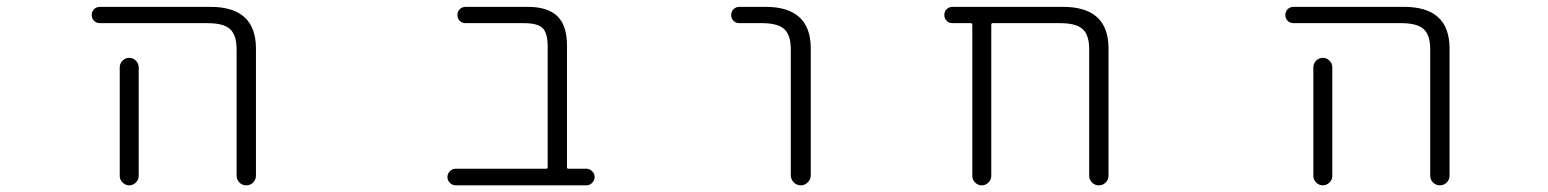

<svg xmlns="http://www.w3.org/2000/svg" viewBox="-20 -565 4540 563"><path d="M273.4 -497.1Q262.7 -497.1 255.9 -503.9Q249 -510.7 249 -521Q249 -531.2 255.9 -538.1Q262.7 -544.9 273.4 -544.9H596.7Q729.5 -544.9 730.5 -424.8V-49.8Q730.5 -38.1 722.2 -29.8Q713.9 -21.5 702.1 -21.5Q690.4 -21.5 682.1 -29.8Q673.8 -38.1 673.8 -49.8V-420.9Q673.8 -461.9 654.8 -479.5Q635.7 -497.1 588.9 -497.1ZM386.7 -367.2V-72.3V-48.8Q386.7 -38.1 378.4 -29.8Q370.1 -21.5 358.9 -21.5Q347.7 -21.5 339.4 -29.8Q331.1 -38.1 331.1 -48.8V-72.3V-367.2Q331.1 -378.9 339.4 -387.2Q347.7 -395.5 358.9 -395.5Q370.1 -395.5 378.4 -387.2Q386.7 -378.9 386.7 -367.2Z M1585.9 -428.7Q1585.9 -467.8 1571.3 -482.4Q1556.6 -497.1 1516.6 -497.1H1345.7Q1335 -497.1 1328.1 -503.9Q1321.3 -510.7 1321.3 -521Q1321.3 -531.2 1328.1 -538.1Q1335 -544.9 1345.7 -544.9H1527.3Q1585.9 -544.9 1614.3 -517.6Q1642.6 -490.2 1642.6 -431.6V-74.2Q1642.6 -70.3 1646.5 -70.3H1699.2Q1709 -70.3 1716.3 -63Q1723.6 -55.7 1723.6 -45.9Q1723.6 -36.1 1716.3 -28.8Q1709 -21.5 1699.2 -21.5H1316.4Q1306.6 -21.5 1299.3 -28.8Q1292 -36.1 1292 -45.9Q1292 -55.7 1299.3 -63Q1306.6 -70.3 1316.4 -70.3H1582Q1585.9 -70.3 1585.9 -74.2Z M2148.4 -497.1Q2137.7 -497.1 2130.9 -503.9Q2124 -510.7 2124 -521Q2124 -531.2 2130.9 -538.1Q2137.7 -544.9 2148.4 -544.9H2224.6Q2356.4 -544.9 2357.4 -424.8V-50.8Q2357.4 -39.1 2348.6 -30.3Q2339.8 -21.5 2328.1 -21.5Q2316.4 -21.5 2307.6 -30.3Q2298.8 -39.1 2298.8 -50.8V-420.9Q2298.8 -461.9 2279.8 -479.5Q2260.7 -497.1 2214.8 -497.1Z M3173.8 -420.9Q3173.8 -461.9 3154.8 -479.5Q3135.7 -497.1 3088.9 -497.1H2890.6Q2886.7 -497.1 2886.7 -492.2V-48.8Q2886.7 -38.1 2878.4 -29.8Q2870.1 -21.5 2858.9 -21.5Q2847.7 -21.5 2839.4 -29.8Q2831.1 -38.1 2831.1 -48.8V-492.2Q2831.1 -497.1 2826.2 -497.1H2773.4Q2762.7 -497.1 2755.9 -503.9Q2749 -510.7 2749 -521Q2749 -531.2 2755.9 -538.1Q2762.7 -544.9 2773.4 -544.9H3096.7Q3229.5 -544.9 3230.5 -424.8V-49.8Q3230.5 -38.1 3222.2 -29.8Q3213.9 -21.5 3202.1 -21.5Q3190.4 -21.5 3182.1 -29.8Q3173.8 -38.1 3173.8 -49.8Z M3773.4 -497.1Q3762.7 -497.1 3755.9 -503.9Q3749 -510.7 3749 -521Q3749 -531.2 3755.9 -538.1Q3762.7 -544.9 3773.4 -544.9H4096.7Q4229.5 -544.9 4230.5 -424.8V-49.8Q4230.5 -38.1 4222.2 -29.8Q4213.9 -21.5 4202.1 -21.5Q4190.4 -21.5 4182.1 -29.8Q4173.8 -38.1 4173.8 -49.8V-420.9Q4173.8 -461.9 4154.8 -479.5Q4135.7 -497.1 4088.9 -497.1ZM3886.7 -367.2V-72.3V-48.8Q3886.7 -38.1 3878.4 -29.8Q3870.1 -21.5 3858.9 -21.5Q3847.7 -21.5 3839.4 -29.8Q3831.1 -38.1 3831.1 -48.8V-72.3V-367.2Q3831.1 -378.9 3839.4 -387.2Q3847.7 -395.5 3858.9 -395.5Q3870.1 -395.5 3878.4 -387.2Q3886.7 -378.9 3886.7 -367.2Z"/></svg>

Font: Rounded-L Mgen+ 1mn light
Style: Regular
Weight: 200
Designer: [Source Han Sans]
Ryoko NISHIZUKA  (kana & ideographs); Paul D. Hunt (Latin, Greek & Cyrillic); Wenlong ZHANG  (bopomofo
Version: Version 1.059.20150602